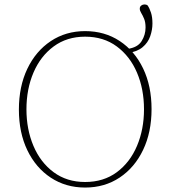

<svg xmlns="http://www.w3.org/2000/svg" viewBox="-20 -830 767 864"><path d="M363 14Q276 14 208.5 -30.5Q141 -75 103 -154Q65 -233 65 -337Q65 -441 103 -520.5Q141 -600 208.5 -645Q276 -690 363 -690Q451 -690 518.5 -645.5Q586 -601 624 -522Q662 -443 662 -339Q662 -235 624 -155.5Q586 -76 518.5 -31Q451 14 363 14ZM363 -11Q446 -11 505.5 -55Q565 -99 596.5 -173.5Q628 -248 628 -338Q628 -429 596.5 -503Q565 -577 505.5 -621Q446 -665 363 -665Q281 -665 221.5 -621Q162 -577 130.5 -503Q99 -429 99 -338Q99 -248 130.5 -173.5Q162 -99 221.5 -55Q281 -11 363 -11ZM554 -591V-610Q599 -616 617 -644.5Q635 -673 635 -706Q635 -730 628.5 -745.5Q622 -761 615.5 -771.5Q609 -782 609 -791Q609 -800 615.5 -805Q622 -810 630 -810Q639 -810 644 -806Q653 -793 659.5 -773Q666 -753 666 -724Q666 -696 656 -667Q646 -638 621.5 -617.5Q597 -597 554 -591Z"/></svg>

Font: Source Serif 4 SmText ExtraLight
Style: Regular
Weight: 200
Designer: Frank Grießhammer
Foundry: Adobe
Version: Version 4.005;hotconv 1.1.0;makeotfexe 2.6.0